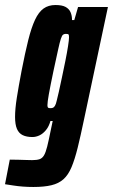

<svg xmlns="http://www.w3.org/2000/svg" viewBox="-56 -538 450 765"><path d="M77 207Q57 207 36 205.5Q15 204 -3.5 201Q-22 198 -36 196L-17 98Q-2 98 16.5 98.5Q35 99 50.5 99.5Q66 100 72 100Q90 100 101 96.5Q112 93 119 81.5Q126 70 132 46Q138 22 146 -18Q148 -28 150 -37Q152 -46 154 -56H145Q139 -34 127 -19.5Q115 -5 101 1.5Q87 8 73 8Q50 8 34.5 0.5Q19 -7 11.5 -24.5Q4 -42 4 -72Q4 -104 11 -148.5Q18 -193 30 -256Q44 -328 56.5 -378Q69 -428 83.5 -459Q98 -490 117.5 -504Q137 -518 165 -518Q191 -518 205 -510.5Q219 -503 225 -489.5Q231 -476 231 -458H240L255 -510H374L279 -63Q265 4 253.5 50.5Q242 97 229 128Q216 159 197 176Q178 193 149 200Q120 207 77 207ZM145 -107Q150 -107 154.5 -108.5Q159 -110 163 -116.5Q167 -123 170 -137Q173 -147 178.5 -172.5Q184 -198 191 -230.5Q198 -263 204.5 -295.5Q211 -328 215 -353.5Q219 -379 219 -389Q219 -399 217 -401Q215 -403 206 -403Q200 -403 195.5 -400Q191 -397 186.5 -383.5Q182 -370 175.5 -340Q169 -310 157 -255Q144 -193 138.5 -162Q133 -131 133 -119Q133 -113 134.5 -110.5Q136 -108 139 -107.5Q142 -107 145 -107Z"/></svg>

Font: Saira UltraCondensed Black
Style: Italic
Weight: 900
Width: 1
Italic angle: -12°
Designer: Hector Gatti with collaboration of the Omnibus-Type team
Foundry: Omnibus-Type
Version: Version 1.101